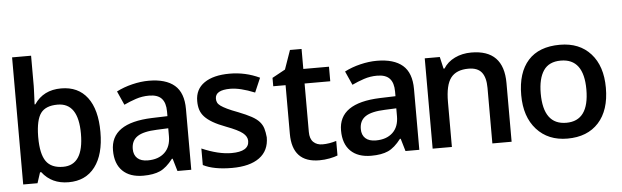

<svg xmlns="http://www.w3.org/2000/svg" viewBox="-40 -643 2511 775"><g transform="rotate(-5 1215.5 -255.0)"><path d="M213 -374Q282 -374 319 -325Q356 -276 356 -185Q356 -94 318 -44Q280 6 211 6Q142 6 104 -44H99L85 -1H27V-516H104V-393Q104 -388 103.5 -376.5Q103 -365 102.5 -353Q102 -341 101.5 -331Q101 -321 101 -319H104Q141 -374 213 -374ZM193 -310Q145 -310 125 -283Q105 -256 104 -190V-185Q104 -118 125 -88Q146 -58 194 -58Q277 -58 277 -185Q277 -310 193 -310Z M652 -1 637 -52H634Q608 -18 581.5 -6Q555 6 513 6Q459 6 429.5 -23Q400 -52 400 -106Q400 -217 568 -223L631 -225V-244Q631 -279 615 -296.5Q599 -314 564 -314Q536 -314 510.5 -305.5Q485 -297 462 -286L437 -342Q466 -357 501 -365.5Q536 -374 568 -374Q637 -374 672.5 -343.5Q708 -313 708 -247V-1ZM537 -54Q580 -54 605 -77.5Q630 -101 630 -144V-176L584 -174Q529 -172 504.5 -155.5Q480 -139 480 -105Q480 -81 494.5 -67.5Q509 -54 537 -54Z M1023 -105Q1023 -51 984 -22.5Q945 6 873 6Q799 6 756 -16V-83Q823 -54 876 -54Q947 -54 947 -97Q947 -115 929 -129.5Q911 -144 863 -162Q831 -174 810.5 -186Q790 -198 778 -211Q766 -224 761 -239.5Q756 -255 756 -275Q756 -323 793 -348.5Q830 -374 896 -374Q960 -374 1017 -347L992 -289Q933 -313 893 -313Q832 -313 832 -278Q832 -269 835.5 -262Q839 -255 848 -248.5Q857 -242 873.5 -234Q890 -226 917 -216Q950 -203 970 -192Q990 -181 1001 -168.5Q1012 -156 1016.5 -141Q1021 -126 1023 -105Z M1245 -57Q1272 -57 1301 -66V-7Q1289 -2 1268.5 2Q1248 6 1227 6Q1117 6 1117 -111V-308H1067V-342L1120 -371L1147 -448H1194V-367H1298V-308H1194V-112Q1194 -84 1208 -70.5Q1222 -57 1245 -57Z M1576 -1 1561 -52H1558Q1532 -18 1505.5 -6Q1479 6 1437 6Q1383 6 1353.5 -23Q1324 -52 1324 -106Q1324 -217 1492 -223L1555 -225V-244Q1555 -279 1539 -296.5Q1523 -314 1488 -314Q1460 -314 1434.5 -305.5Q1409 -297 1386 -286L1361 -342Q1390 -357 1425 -365.5Q1460 -374 1492 -374Q1561 -374 1596.5 -343.5Q1632 -313 1632 -247V-1ZM1461 -54Q1504 -54 1529 -77.5Q1554 -101 1554 -144V-176L1508 -174Q1453 -172 1428.5 -155.5Q1404 -139 1404 -105Q1404 -81 1418.5 -67.5Q1433 -54 1461 -54Z M2006 -1H1928V-226Q1928 -268 1911.5 -289Q1895 -310 1858 -310Q1809 -310 1786.5 -281Q1764 -252 1764 -183V-1H1686V-367H1747L1758 -319H1762Q1778 -345 1808 -359.5Q1838 -374 1875 -374Q2006 -374 2006 -239Z M2404 -185Q2404 -94 2358.5 -44Q2313 6 2232 6Q2154 6 2107.5 -45.5Q2061 -97 2061 -185Q2061 -276 2105 -325Q2149 -374 2234 -374Q2313 -374 2358.5 -323.5Q2404 -273 2404 -185ZM2140 -185Q2140 -58 2233 -58Q2325 -58 2325 -185Q2325 -310 2232 -310Q2184 -310 2162 -277.5Q2140 -245 2140 -185Z"/></g></svg>

Font: Shorif Bongobondhu UNICODE
Style: Bold
Weight: 700
Designer: Shorif Uddin Shishir, Shorif art & Design, e-mail : shorifart@gmail.com, facebook : Shorif2001
Foundry: Lipighor Font Foundry
Version: Designed By Shorif Uddin Shishir | Build By Niladri